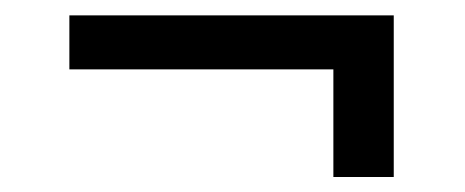

<svg xmlns="http://www.w3.org/2000/svg" viewBox="-20 -392 620 256"><path d="M72.5 -371.5H505V-156H424.5V-299.5H72.5Z"/></svg>

Font: Lato Medium
Style: Regular
Weight: 500
Designer: Lukasz Dziedzic
Foundry: tyPoland Lukasz Dziedzic
Version: Version 2.006; 2014-01-15